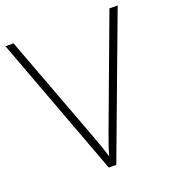

<svg xmlns="http://www.w3.org/2000/svg" viewBox="-131 -816 832 918"><g transform="rotate(-20 285.5 -357.0)"><path d="M571 -714H529L325 -166C307 -118 295 -83 286 -50C276 -83 262 -124 246 -166L41 -714H0L266 0H304Z"/></g></svg>

Font: Noto Sans Thai Looped ExtraLight
Style: Regular
Weight: 200
Designer: Sasikarn Vongin, Ben Mitchell
Foundry: The Fontpad Ltd
Version: Version 1.001